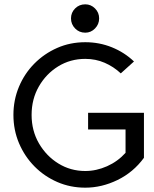

<svg xmlns="http://www.w3.org/2000/svg" viewBox="-20 -861 713 887"><path d="M374 6Q305 6 245 -20Q185 -46 139.5 -92Q94 -138 68 -199Q42 -260 42 -330Q42 -399 67.5 -460Q93 -521 138.5 -567Q184 -613 244 -639.5Q304 -666 374 -666Q439 -666 497 -642.5Q555 -619 599 -577L538 -522Q505 -553 463.5 -571Q422 -589 374 -589Q305 -589 249 -554.5Q193 -520 159.5 -461.5Q126 -403 126 -330Q126 -257 160 -198.5Q194 -140 250 -105.5Q306 -71 374 -71Q425 -71 474.5 -93Q524 -115 560 -155V-263H387V-340H645V-132Q596 -65 523 -29.5Q450 6 374 6ZM374 -710Q346 -710 327 -729.5Q308 -749 308 -776Q308 -803 327 -822Q346 -841 374 -841Q400 -841 419 -822Q438 -803 438 -776Q438 -749 419 -729.5Q400 -710 374 -710Z"/></svg>

Font: Lil Grotesk Medium
Style: Regular
Weight: 500
Designer: Bastien Sozeau
Foundry: NBR — Bastien Sozeau
Version: Version 3.003; ttfautohint (v1.8.4.7-5d5b);gftools[0.9.33]